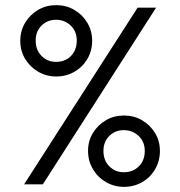

<svg xmlns="http://www.w3.org/2000/svg" viewBox="-20 -718 702 748"><path d="M199 -420Q161 -420 129 -438.5Q97 -457 78 -488.5Q59 -520 59 -559Q59 -598 78 -629.5Q97 -661 128.5 -679.5Q160 -698 199 -698Q238 -698 269.5 -679.5Q301 -661 320 -629.5Q339 -598 339 -559Q339 -520 320.5 -488.5Q302 -457 270 -438.5Q238 -420 199 -420ZM198 -477Q234 -477 256.5 -500Q279 -523 279 -560Q279 -596 255.5 -618.5Q232 -641 198 -641Q165 -641 142 -618.5Q119 -596 119 -560Q119 -523 142 -500Q165 -477 198 -477ZM463 10Q425 10 393 -8.5Q361 -27 342 -59Q323 -91 323 -130Q323 -169 342 -200Q361 -231 392.5 -249.5Q424 -268 463 -268Q502 -268 533.5 -249.5Q565 -231 584 -200Q603 -169 603 -130Q603 -91 584.5 -59Q566 -27 534 -8.5Q502 10 463 10ZM462 -47Q498 -47 521 -70Q544 -93 544 -130Q544 -166 520 -188.5Q496 -211 462 -211Q429 -211 406 -188.5Q383 -166 383 -130Q383 -93 406 -70Q429 -47 462 -47ZM74 0 516 -688H588L147 0Z"/></svg>

Font: Outfit-Light
Style: Regular
Weight: 300
Designer: Rodrigo Fuenzalida
Foundry: fragTYPE
Version: Version 1.000